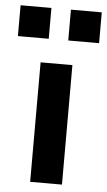

<svg xmlns="http://www.w3.org/2000/svg" viewBox="-74 -759 442 794"><g transform="rotate(5 147.5 -362.0)"><path d="M82 0V-496H214V0ZM188 -596V-724H316V-596ZM-21 -596V-724H107V-596Z"/></g></svg>

Font: Nunito Sans 9pt
Style: Bold
Weight: 700
Version: Version 3.101;gftools[0.9.27]